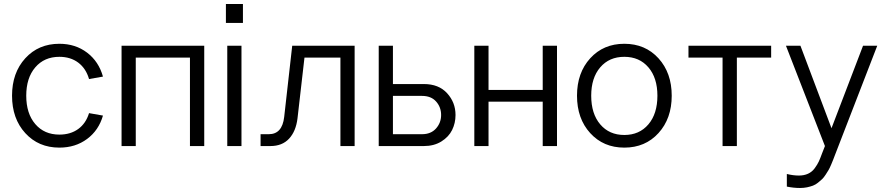

<svg xmlns="http://www.w3.org/2000/svg" viewBox="-20 -728 4422 957"><path d="M275.9 -509.8Q356 -509.8 414.1 -465.6Q472.2 -421.4 493.2 -346.2L423.8 -334Q408.7 -386.7 370.1 -415.8Q331.5 -444.8 275.9 -444.8Q200.7 -444.8 155.8 -392.3Q110.8 -339.8 110.8 -251Q110.8 -162.1 155.8 -109.6Q200.7 -57.1 275.9 -57.1Q331.5 -57.1 369.9 -85Q408.2 -112.8 423.8 -164.1L493.2 -151.9Q472.2 -78.6 414.1 -35.4Q356 7.8 275.9 7.8Q171.9 7.8 106 -64.5Q40 -136.7 40 -251Q40 -365.2 106 -437.5Q171.9 -509.8 275.9 -509.8Z M585.9 -500H998V0H926.8V-440.9H656.7V0H585.9Z M1112.8 0V-500H1183.6V0ZM1106 -613.8V-708H1190.9V-613.8Z M1436.5 -500H1747.6V0H1676.8V-440.9H1497.6L1462.9 -138.2Q1455.1 -73.7 1420.9 -36.9Q1386.7 0 1327.6 0H1278.8V-59.1H1319.8Q1386.7 -59.1 1396.5 -145Z M1867.7 -500H1938.5V-309.1H2092.8Q2167 -309.1 2208.7 -263.2Q2250.5 -217.3 2250.5 -154.8Q2250.5 -114.3 2233.4 -79.8Q2216.3 -45.4 2179.7 -22.7Q2143.1 0 2092.8 0H1867.7ZM1938.5 -250V-59.1H2083.5Q2127.9 -59.1 2153.3 -87.6Q2178.7 -116.2 2178.7 -154.8Q2178.7 -193.8 2153.8 -221.9Q2128.9 -250 2083.5 -250Z M2344.2 -500H2415V-279.8H2685.1V-500H2756.3V0H2685.1V-221.2H2415V0H2344.2Z M3091.8 7.8Q2987.8 7.8 2921.9 -64.5Q2856 -136.7 2856 -251Q2856 -365.2 2921.9 -437.5Q2987.8 -509.8 3091.8 -509.8Q3196.3 -509.8 3262.2 -437.3Q3328.1 -364.7 3328.1 -251Q3328.1 -137.2 3262.2 -64.7Q3196.3 7.8 3091.8 7.8ZM2926.8 -251Q2926.8 -161.1 2971.7 -108.2Q3016.6 -55.2 3091.8 -55.2Q3167 -55.2 3211.9 -108.2Q3256.8 -161.1 3256.8 -251Q3256.8 -339.8 3211.9 -392.3Q3167 -444.8 3091.8 -444.8Q3016.6 -444.8 2971.7 -392.3Q2926.8 -339.8 2926.8 -251Z M3411.6 -440.9V-500H3823.7V-440.9H3652.8V0H3581.5V-440.9Z M4077.6 36.1 4091.8 0 3897.5 -500H3969.7L4124.5 -88.9L4281.7 -500H4352.5L4143.6 40Q4136.7 58.1 4133.3 66.9Q4129.9 75.7 4122.6 93Q4115.2 110.4 4109.9 119.4Q4104.5 128.4 4095.2 142.8Q4085.9 157.2 4077.6 165Q4069.3 172.9 4057.1 182.6Q4044.9 192.4 4032 197.3Q4019 202.1 4002.7 205.6Q3986.3 209 3967.8 209Q3935.5 209 3901.9 202.1V139.2Q3933.6 147 3961.9 147Q3987.8 147 4007.6 137.9Q4027.3 128.9 4040.8 110.6Q4054.2 92.3 4061.3 76.9Q4068.4 61.5 4077.6 36.1Z"/></svg>

Font: LT Superior
Style: Regular
Weight: 400
Designer: Daniel Lyons
Foundry: LyonsType
Version: Version 1.000